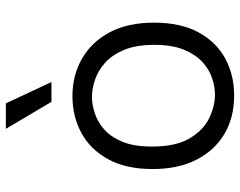

<svg xmlns="http://www.w3.org/2000/svg" viewBox="-100 -688 801 640"><g transform="rotate(-90 300.0 -368.5)"><path d="M301 12Q228 12 173 -20.5Q118 -53 87 -114Q56 -175 56 -260Q56 -349 89 -408.5Q122 -468 177 -497.5Q232 -527 299 -527Q368 -527 423.5 -495.5Q479 -464 511.5 -403.5Q544 -343 544 -255Q544 -167 512 -107.5Q480 -48 425 -18Q370 12 301 12ZM304 -52Q330 -52 359 -61.5Q388 -71 413 -94Q438 -117 454 -156Q470 -195 470 -254Q470 -314 453.5 -354Q437 -394 411 -417.5Q385 -441 354.5 -451.5Q324 -462 296 -462Q271 -462 242 -452.5Q213 -443 188 -421Q163 -399 147 -360.5Q131 -322 131 -262Q131 -183 158 -137Q185 -91 225 -71.5Q265 -52 304 -52ZM280 -597 190 -749H275L346 -597Z"/></g></svg>

Font: Bricolage Grotesque 10pt Light
Style: Regular
Weight: 300
Designer: Mathieu Triay
Foundry: Atelier Triay
Version: Version 1.000; ttfautohint (v1.8.4.7-5d5b);gftools[0.9.32]